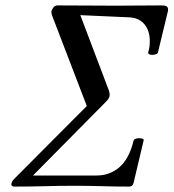

<svg xmlns="http://www.w3.org/2000/svg" viewBox="-20 -687 642 710"><path d="M34 3Q22 3 22 -5Q22 -15 33 -26L301 -295L174 -626Q170 -634 170 -643Q170 -648 176 -657.5Q182 -667 193 -667Q246 -667 301 -666.5Q356 -666 408 -666Q450 -666 492 -666.5Q534 -667 576 -667Q594 -667 598.5 -661.5Q603 -656 601 -646L564 -493Q563 -488 553.5 -485.5Q544 -483 535.5 -485Q527 -487 528 -493Q532 -507 533 -516Q534 -525 534 -535Q534 -574 513.5 -598Q493 -622 455 -623L277 -631L382 -354Q387 -340 385 -331Q383 -322 372 -311L102 -38H337Q387 -38 422.5 -69.5Q458 -101 474 -167Q476 -173 485.5 -175Q495 -177 504 -175Q513 -173 511 -167L474 -11Q471 3 457 3Q406 3 356.5 1.5Q307 0 257 0Q202 0 146 1.5Q90 3 34 3Z"/></svg>

Font: Junicode Two Beta Condensed
Style: Italic
Weight: 400
Width: 3
Italic angle: -9°
Version: Version 1.053; ttfautohint (v1.8.4)